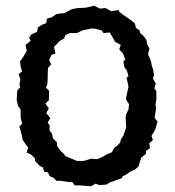

<svg xmlns="http://www.w3.org/2000/svg" viewBox="-20 -634 610 668"><path d="M297 14 271 12 259 11H240L232 0L218 -1L190 -5H176L167 -15L153 -21L147 -34L133 -37L130 -51L118 -57L102 -74L101 -84L87 -97L73 -103L78 -121L70 -131L59 -147L57 -159L51 -182L47 -193L57 -204L52 -224V-241L51 -255L43 -265L38 -286L40 -319L50 -330L48 -341L51 -357L45 -376L57 -386L52 -401L50 -421L57 -430L65 -443L73 -457L69 -478L87 -492L81 -503L90 -515L109 -523L112 -539L130 -550L141 -553L143 -569L160 -574L177 -585L190 -587L204 -588L218 -596L230 -602L250 -606L277 -607L308 -614L328 -604L347 -606L367 -595L393 -599L396 -592L405 -585L418 -576L438 -562L449 -553L453 -537L465 -529L468 -519L480 -508L490 -494L491 -482L500 -465L495 -445L502 -430L506 -418L508 -406L513 -390L516 -373L512 -361L522 -343L517 -327L524 -317V-288L521 -270L523 -257L518 -224L528 -211L523 -193L520 -183L507 -161L512 -147L499 -135L502 -119L488 -109V-99L472 -86L465 -66L462 -55L451 -45L432 -36L423 -29L406 -20L404 -14L380 -6V-5L363 0L351 8L326 10L312 5ZM248 -74H271L298 -82L317 -80L337 -88L351 -97L369 -104L377 -119L390 -129L398 -138L401 -150L409 -162L414 -176L419 -190L417 -226L420 -239L427 -253L429 -271L418 -289L424 -319L427 -331L425 -344L420 -363L427 -369L421 -390L413 -399L409 -420L416 -427L408 -448L395 -462L400 -478L381 -488L374 -500L362 -521L340 -519L334 -528L311 -534L298 -535L266 -528L248 -519H223L208 -512L203 -500L187 -491L180 -483L168 -471L173 -448L159 -443L151 -425L158 -410L147 -398L146 -376V-364L145 -342L140 -329L151 -318L150 -285L138 -274L150 -257L141 -241L155 -223L146 -208L153 -196L152 -181L161 -169L164 -153L178 -139L179 -125L192 -108L202 -99L207 -91L224 -84Z"/></svg>

Font: Winky Rough
Style: Regular
Weight: 400
Designer: Simon Atzbach
Foundry: typofactur
Version: Version 1.206